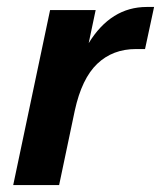

<svg xmlns="http://www.w3.org/2000/svg" viewBox="-20 -532 463 552"><path d="M18 0 124 -503H255L235 -408Q299 -512 402 -512H423L397 -391H371Q304 -391 259.5 -348.5Q215 -306 195 -214L150 0Z"/></svg>

Font: Wix Madefor Text
Style: Bold Italic
Weight: 700
Italic angle: -12°
Designer: Dalton Maag Ltd
Foundry: Dalton Maag Ltd
Version: Version 3.100